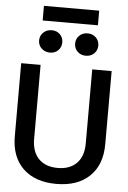

<svg xmlns="http://www.w3.org/2000/svg" viewBox="-67 -1106 774 1163"><g transform="rotate(5 320.0 -524.0)"><path d="M45 -256V-700H163V-250Q163 -172 204.5 -129.5Q246 -87 320 -87Q394 -87 435.5 -129.5Q477 -172 477 -250V-700H595V-256Q595 -130 522 -60Q449 10 320 10Q191 10 118 -60Q45 -130 45 -256ZM141 -847Q141 -876 161.5 -895.5Q182 -915 213 -915Q243 -915 262.5 -895.5Q282 -876 282 -847Q282 -818 262.5 -798.5Q243 -779 213 -779Q182 -779 161.5 -798.5Q141 -818 141 -847ZM360 -847Q360 -876 380 -895.5Q400 -915 431 -915Q461 -915 481 -895.5Q501 -876 501 -847Q501 -818 481 -798.5Q461 -779 431 -779Q400 -779 380 -798.5Q360 -818 360 -847ZM152 -1058H488V-969H152Z"/></g></svg>

Font: Niramit SemiBold
Style: Regular
Weight: 600
Designer: Katatrad Aksorn Co.,Ltd.
Foundry: Cadson Demak Co.,Ltd.
Version: Version 1.001; ttfautohint (v1.6)